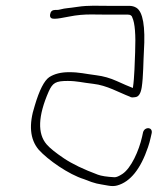

<svg xmlns="http://www.w3.org/2000/svg" viewBox="-20 -647 559 657"><path d="M168.9 -613H174.9C178.2 -613 181.8 -613.5 185.6 -614.5C206.2 -619.9 210.8 -618.2 246.2 -623.7C281.8 -629.2 318.1 -627 349.1 -627H422.1C431.4 -627 439.6 -624.8 446.6 -620.5C469.2 -606.5 477.8 -556.6 472.4 -471C470.5 -441 470.5 -383.4 465 -348.4C461.8 -328 455 -316.8 444.7 -314.9C434.4 -313 427.8 -313.3 424.9 -316C386.1 -330.7 346.5 -354.9 298.7 -360.2C261.4 -364.3 244.2 -370 211.4 -370C170.4 -370 160.2 -363.5 146.7 -334C110 -250.2 107.6 -189.8 139.7 -152.8C150.8 -140 170.6 -124.1 199 -105C227.4 -86 266 -67.4 314.8 -49.3C326.8 -44.8 345.8 -41.9 371.7 -40.5C378 -40.2 387 -44 398.9 -51.8C428.7 -71.6 455.4 -131 466.2 -179L469.7 -195C476 -214.3 502.5 -212.6 499.2 -192L495.8 -177C493.4 -165.7 490.3 -154.5 486.5 -143.5C461 -68.4 425.8 -24.7 380.9 -12.3C371.9 -9.8 361.7 -9.7 350.3 -11.8C311.6 -19 311.2 -16.4 267.2 -34C215.2 -50 143.8 -99.8 112.2 -135C82.3 -170.5 77.9 -220.9 99.1 -286C114.7 -338.6 131.1 -370.9 148.5 -383C166.1 -394.3 188.7 -400 216.2 -400C252.4 -400 269.4 -394.5 309.5 -389.5C333.8 -386.5 357.2 -379.8 379.9 -369.5C402.5 -359.2 420.8 -351.3 434.6 -346L434.8 -347C440.2 -381.3 441.1 -438.2 442.4 -467.5C444.9 -528 441.7 -567.9 432.8 -587C431.2 -593.7 426 -597 417.4 -597H344.4C337 -597 320.3 -597.2 294.2 -597.5C268.1 -597.8 242.5 -595.5 217.6 -590.5C192.6 -585.5 176.8 -583 170.1 -583H164.1C154.1 -583 149.9 -588 151.5 -598C153.1 -608 158.9 -613 168.9 -613Z"/></svg>

Font: MewTooHand
Style: ReversedIta
Weight: 400
Designer: Mew Too, Robert Jablonski
Version: Version 0.77